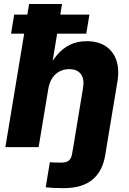

<svg xmlns="http://www.w3.org/2000/svg" viewBox="-20 -748 656 976"><path d="M302.2 208.5Q274.9 208.5 251.5 207.3Q228 206.1 212.4 204.1L233.4 76.7Q243.7 77.6 258.8 78.1Q273.9 78.6 289.6 78.6Q316.9 78.6 329.8 68.1Q342.8 57.6 346.2 35.2L352.5 0H521.5L515.1 40Q501 124 448.7 166.3Q396.5 208.5 302.2 208.5ZM225.1 -293.9 176.3 0H7.3L127.9 -727.5H295.4L239.7 -391.1H219.7Q242.2 -435.5 270.3 -468.8Q298.3 -502 335.4 -520.3Q372.6 -538.6 420.9 -538.6Q478 -538.6 516.4 -513.7Q554.7 -488.8 571 -443.1Q587.4 -397.5 577.1 -334.5L521.5 0H352.5L401.9 -300.3Q409.7 -346.2 391.1 -371.3Q372.6 -396.5 331.5 -396.5Q304.7 -396.5 282.7 -385Q260.7 -373.5 245.6 -350.8Q230.5 -328.1 225.1 -293.9ZM36.1 -576.7 52.2 -673.8H434.6L418.5 -576.7Z"/></svg>

Font: Inter 24pt ExtraBold
Style: Italic
Weight: 800
Italic angle: -9.3988°
Designer: Rasmus Andersson
Foundry: rsms
Version: Version 4.001;git-66647c0bb